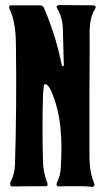

<svg xmlns="http://www.w3.org/2000/svg" viewBox="-20 -738 413 758"><path d="M229 -477C227 -477 225 -478 224 -480C209 -557 185 -633 154 -706C151 -713 145 -717 137 -717C97 -717 61 -717 23 -717C23 -717 22 -717 21 -717C17 -716 15 -712 16 -707V-706C40 -661 43 -595 43 -552C45 -396 44 -241 39 -86C38 -65 34 -44 24 -25C21 -20 20 -15 20 -11V-10C20 -6 23 -2 28 -2L162 -3C167 -3 168 -8 168 -12C158 -37 152 -63 150 -91C147 -185 147 -278 150 -370C151 -380 152 -390 153 -400C154 -403 157 -406 160 -406C161 -406 162 -405 163 -405C171 -399 177 -391 181 -381C224 -285 226 -179 220 -76C219 -55 214 -35 204 -15C203 -14 203 -12 203 -11C203 -6 207 -2 211 -2C233 -3 255 -3 277 -3C299 -3 322 -3 345 0C349 0 353 -5 353 -9C353 -11 353 -12 352 -13C333 -61 333 -96 333 -159C333 -292 333 -424 334 -557C334 -618 330 -663 356 -704C357 -706 358 -707 358 -709C358 -713 353 -717 349 -717L212 -718C211 -718 210 -718 210 -717C205 -716 203 -712 204 -708C204 -707 205 -707 205 -706C219 -683 226 -657 228 -631C230 -580 230 -529 232 -480C232 -478 231 -478 230 -477Z"/></svg>

Font: DisSenso
Style: Regular
Weight: 400
Version: Version 1.150